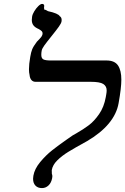

<svg xmlns="http://www.w3.org/2000/svg" viewBox="-20 -915 640 981"><path d="M425 -194Q362 -159.5 328.8 -139Q295.5 -118.5 272.2 -95.2Q249 -72 244.5 -46L245 -26.5Q247.5 -21.5 247.5 -14.5Q247.5 -12 246.5 -5Q242 19 227.8 32.5Q213.5 46 194.5 46Q173 46 161 33.2Q149 20.5 149 -1.5Q149 -9 150.5 -17Q156.5 -52 185.2 -86.8Q214 -121.5 246.5 -147.2Q279 -173 323 -203.5Q343 -217 351 -223Q363.5 -230.5 369.5 -233.5Q405.5 -254 433.2 -274.8Q461 -295.5 486.2 -331.8Q511.5 -368 520.5 -419Q521 -422.5 523 -433.5Q525 -444.5 525 -453Q525 -474.5 507.8 -485.8Q490.5 -497 443.5 -497H161.5Q148.5 -497 140.5 -506.2Q132.5 -515.5 131 -532.5Q128 -544 128 -561Q128 -587 134.5 -624Q138.5 -648.5 144.5 -663.2Q150.5 -678 168.5 -702Q185.5 -719 191.5 -727.2Q197.5 -735.5 197.5 -745Q197.5 -751.5 193 -756Q188.5 -760.5 178 -766.5Q159 -774.5 150.8 -785.5Q142.5 -796.5 142.5 -813Q142.5 -821 144 -830Q146 -842.5 155.5 -858Q165 -873.5 176.2 -884.2Q187.5 -895 195 -895Q206 -895 206 -884.5Q206 -883 205 -877L206 -866Q212.5 -866 225 -858Q251 -852.5 266.5 -845.8Q282 -839 285 -832.5Q295 -826.5 295 -813Q295 -808.5 294.5 -806Q293 -796 280.5 -778.5Q268 -761 243.5 -730.5Q218.5 -699.5 206.5 -682.8Q194.5 -666 193 -656Q191 -645.5 191 -635Q191 -617.5 201.2 -611.8Q211.5 -606 239 -606H524Q565.5 -606 582.8 -580.8Q600 -555.5 600 -508Q600 -466 586 -388Q576.5 -333 535.8 -284Q495 -235 425 -194Z"/></svg>

Font: JuliaMono Italic
Style: Regular
Weight: 400
Italic angle: -9°
Monospace: yes
Designer: cormullion
Foundry: corm
Version: Version 0.049; ttfautohint (v1.8.4)